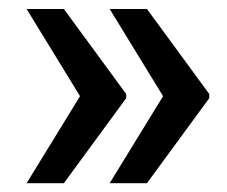

<svg xmlns="http://www.w3.org/2000/svg" viewBox="-20 -484 508 430"><path d="M39.6 -73.7 159.2 -268.6 39.6 -463.9H123L262.7 -273.4V-264.2L123 -73.7ZM225.6 -73.7 345.2 -268.6 225.6 -463.9H309.1L448.7 -273.4V-264.2L309.1 -73.7Z"/></svg>

Font: Roboto Slab Medium
Style: Regular
Weight: 500
Designer: Google
Version: Version 2.001; ttfautohint (v1.8.3)